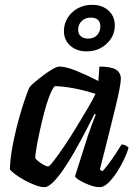

<svg xmlns="http://www.w3.org/2000/svg" viewBox="-20 -776 573 796"><path d="M164 0Q148 0 124.5 -9Q101 -18 78 -31Q55 -44 39 -56.5Q23 -69 21 -75Q22 -112 29.5 -156Q37 -200 48 -244Q59 -288 70.5 -325Q82 -362 91 -386.5Q100 -411 103 -415Q108 -422 124 -435.5Q140 -449 160 -464Q180 -479 198 -489.5Q216 -500 226 -500Q254 -500 299 -481.5Q344 -463 388 -440L392 -500Q440 -500 460.5 -487.5Q481 -475 481 -449Q481 -423 457 -324.5Q433 -226 394 -73L405 -66Q415 -77 429.5 -96Q444 -115 458.5 -137Q473 -159 484 -177Q493 -177 501.5 -172.5Q510 -168 513 -163Q507 -142 494 -114.5Q481 -87 463.5 -60.5Q446 -34 428 -17Q410 0 394 0Q375 0 352 -8.5Q329 -17 311.5 -27.5Q294 -38 291 -45L344 -212Q354 -240 361.5 -261Q369 -282 377 -301L372 -304Q355 -270 333.5 -229Q312 -188 289 -147.5Q266 -107 243 -73.5Q220 -40 199.5 -20Q179 0 164 0ZM180 -86Q185 -86 203.5 -110Q222 -134 247 -171Q272 -208 297.5 -250Q323 -292 344.5 -328.5Q366 -365 376 -387Q325 -403 283 -410.5Q241 -418 207 -419Q196 -407 184.5 -377Q173 -347 163 -308.5Q153 -270 144.5 -231Q136 -192 131 -162Q126 -132 126 -120Q136 -108 153.5 -97Q171 -86 180 -86ZM339 -563Q298 -563 271.5 -586.5Q245 -610 245 -647Q245 -677 260.5 -702Q276 -727 302.5 -741.5Q329 -756 362 -756Q404 -756 430 -732Q456 -708 456 -671Q456 -626 422 -594.5Q388 -563 339 -563ZM345 -616Q369 -616 382.5 -630.5Q396 -645 396 -666Q396 -703 356 -703Q333 -703 318.5 -688.5Q304 -674 304 -652Q304 -635 315.5 -625.5Q327 -616 345 -616Z"/></svg>

Font: Texturina SemiBold
Style: Italic
Weight: 600
Italic angle: -11°
Designer: Guillermo Torres Carreño
Foundry: Omnibus-Type
Version: Version 1.002; ttfautohint (v1.8.3)